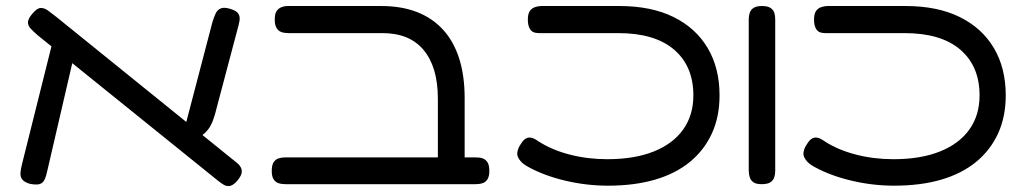

<svg xmlns="http://www.w3.org/2000/svg" viewBox="-20 -602 3409 638"><path d="M768 -1Q756 13 745 15.5Q734 18 724.5 12.5Q715 7 705 -1L105 -485Q90 -498 81 -508Q72 -518 73 -529.5Q74 -541 88 -557Q103 -575 115 -575.5Q127 -576 139.5 -567Q152 -558 167 -546L767 -61Q776 -54 780.5 -45Q785 -36 782.5 -25.5Q780 -15 768 -1ZM80 9Q62 4 54.5 -5Q47 -14 48 -27.5Q49 -41 53 -56L155 -464L228 -426L138 -38Q134 -18 128.5 -6Q123 6 112.5 9.5Q102 13 80 9ZM626 -133 591 -166 686 -529Q691 -545 696.5 -557Q702 -569 713.5 -574Q725 -579 747 -572Q766 -566 772 -556.5Q778 -547 776 -534Q774 -521 769 -504L694 -221Q688 -200 680 -185Q672 -170 659 -158.5Q646 -147 626 -133Z M1480 10Q1466 10 1456 5.5Q1446 1 1440.5 -7.5Q1435 -16 1435 -28V-274Q1435 -327 1423 -367.5Q1411 -408 1387.5 -436Q1364 -464 1330 -478Q1296 -492 1250 -492H938Q925 -492 915 -495.5Q905 -499 899 -509Q893 -519 893 -537Q893 -556 899 -565Q905 -574 915 -578Q925 -582 937 -582H1247Q1314 -582 1365.5 -562Q1417 -542 1452.5 -503Q1488 -464 1506 -407Q1524 -350 1524 -276V-35Q1524 -21 1519 -10.5Q1514 0 1504 5Q1494 10 1480 10ZM929 10Q915 10 905 6.5Q895 3 889 -6.5Q883 -16 883 -34Q883 -53 889 -62.5Q895 -72 905 -75.5Q915 -79 927 -79H1562Q1575 -79 1584.5 -75.5Q1594 -72 1600 -62.5Q1606 -53 1606 -34Q1606 -16 1600 -6.5Q1594 3 1584 6.5Q1574 10 1561 10Z M2000 15Q1929 15 1859 -1.5Q1789 -18 1736 -47Q1719 -56 1710 -66.5Q1701 -77 1699 -87Q1698 -95 1701 -104.5Q1704 -114 1709 -121Q1716 -133 1723.5 -139Q1731 -145 1740 -145Q1746 -145 1753 -142Q1760 -139 1770 -132Q1813 -104 1872.5 -88.5Q1932 -73 1998 -73Q2088 -73 2152 -98.5Q2216 -124 2250 -171.5Q2284 -219 2284 -285Q2284 -382 2220 -437Q2156 -492 2034 -492H1770Q1760 -492 1752 -495.5Q1744 -499 1739 -509.5Q1734 -520 1734 -537Q1734 -555 1740 -564.5Q1746 -574 1757 -578Q1768 -582 1779 -582H2038Q2144 -582 2218 -545.5Q2292 -509 2331.5 -442.5Q2371 -376 2371 -285Q2371 -214 2345.5 -158.5Q2320 -103 2272.5 -64Q2225 -25 2156.5 -5Q2088 15 2000 15Z M2511 10Q2493 10 2484 4Q2475 -2 2471.5 -12.5Q2468 -23 2468 -35V-538Q2468 -550 2471.5 -560Q2475 -570 2484.5 -576Q2494 -582 2512 -582Q2531 -582 2540.5 -575.5Q2550 -569 2553 -559.5Q2556 -550 2556 -537V-34Q2556 -22 2552.5 -12Q2549 -2 2539.5 4Q2530 10 2511 10Z M2951 15Q2880 15 2810 -1.5Q2740 -18 2687 -47Q2670 -56 2661 -66.5Q2652 -77 2650 -87Q2649 -95 2652 -104.5Q2655 -114 2660 -121Q2667 -133 2674.5 -139Q2682 -145 2691 -145Q2697 -145 2704 -142Q2711 -139 2721 -132Q2764 -104 2823.5 -88.5Q2883 -73 2949 -73Q3039 -73 3103 -98.5Q3167 -124 3201 -171.5Q3235 -219 3235 -285Q3235 -382 3171 -437Q3107 -492 2985 -492H2721Q2711 -492 2703 -495.5Q2695 -499 2690 -509.5Q2685 -520 2685 -537Q2685 -555 2691 -564.5Q2697 -574 2708 -578Q2719 -582 2730 -582H2989Q3095 -582 3169 -545.5Q3243 -509 3282.5 -442.5Q3322 -376 3322 -285Q3322 -214 3296.5 -158.5Q3271 -103 3223.5 -64Q3176 -25 3107.5 -5Q3039 15 2951 15Z"/></svg>

Font: Fredoka Expanded
Style: Regular
Weight: 400
Width: 7
Designer: Ben Nathan
Foundry: Milena B. Brandão, Ben Nathan
Version: Version 2.001